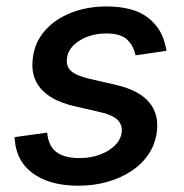

<svg xmlns="http://www.w3.org/2000/svg" viewBox="-20 -573 578 604"><path d="M226.6 11.2Q168 11.2 124.5 -5.6Q81.1 -22.5 55.9 -54Q30.8 -85.4 26.9 -130.4Q26.4 -133.3 26.1 -136Q25.9 -138.7 25.9 -141.6L128.4 -155.8Q132.3 -112.8 158 -94.2Q183.6 -75.7 230 -75.7Q265.1 -75.7 293.9 -86.4Q322.8 -97.2 341.1 -115Q359.4 -132.8 362.8 -155.8Q365.7 -179.2 350.8 -194.8Q335.9 -210.4 299.3 -219.2L210.9 -239.7Q139.6 -256.8 107.4 -295.2Q75.2 -333.5 83.5 -392.1Q89.8 -441.4 122.1 -477.5Q154.3 -513.7 204.6 -533.2Q254.9 -552.7 314.5 -552.7Q398.9 -552.7 443.8 -518.6Q488.8 -484.4 500 -430.2Q501.5 -426.3 502.4 -421.9Q503.4 -417.5 503.4 -413.1L406.2 -398.9Q400.9 -427.7 380.6 -447.8Q360.4 -467.8 313.5 -467.8Q283.2 -467.8 256.3 -458Q229.5 -448.2 211.7 -430.9Q193.8 -413.6 190.9 -390.6Q187 -365.2 203.1 -350.1Q219.2 -335 261.2 -325.2L345.7 -305.7Q417 -289.1 449 -251.5Q481 -213.9 473.1 -156.7Q468.3 -119.1 447.5 -88.1Q426.8 -57.1 393.3 -34.9Q359.9 -12.7 317.4 -0.7Q274.9 11.2 226.6 11.2Z"/></svg>

Font: Inter Medium
Style: Italic
Weight: 500
Italic angle: -9.3988°
Designer: Rasmus Andersson
Foundry: rsms
Version: Version 4.001;git-66647c0bb